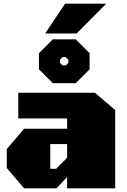

<svg xmlns="http://www.w3.org/2000/svg" viewBox="-20 -1030 694 1050"><path d="M227 -847 336 -1010H561L399 -847ZM269 -575 193 -651V-739L269 -815H394L470 -739V-651L394 -575ZM322 -672H339L354 -686V-703L339 -718H322L308 -703V-686ZM112 0 17 -111V-215L112 -326H347V-382H80V-523H499L610 -428V0H347V-62L289 0ZM255 -107H287L347 -167V-242H255Z"/></svg>

Font: Tomorrow ExtraBold
Style: Regular
Weight: 800
Designer: Tony de Marco, Monica Rizzolli
Foundry: Just in Type
Version: Version 2.002